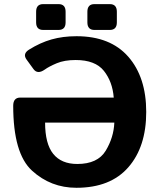

<svg xmlns="http://www.w3.org/2000/svg" viewBox="-20 -892 769 929"><path d="M189 -747.1Q154.8 -747.1 154.8 -783.7V-835.4Q154.8 -872.1 189 -872.1H263.2Q297.4 -872.1 297.4 -835.4V-783.7Q297.4 -747.1 263.2 -747.1ZM437 -747.1Q402.8 -747.1 402.8 -783.7V-835.4Q402.8 -872.1 437 -872.1H511.2Q545.4 -872.1 545.4 -835.4V-783.7Q545.4 -747.1 511.2 -747.1ZM43.9 -380.4Q43.9 -419.9 78.6 -419.9H530.3Q524.4 -496.6 482.7 -549.1Q440.9 -601.6 346.2 -601.6Q291.5 -601.6 254.4 -585.9Q217.3 -570.3 196.3 -555.2Q161.6 -530.8 142.1 -557.6L108.4 -604Q88.4 -631.8 120.6 -651.9Q174.3 -685.5 229.2 -701.2Q284.2 -716.8 350.1 -716.8Q513.7 -716.8 600.6 -617.7Q687.5 -518.6 687.5 -350.1Q687.5 -181.6 600.8 -82.5Q514.2 16.6 349.6 16.6Q225.6 16.6 134.8 -66.4Q43.9 -149.4 43.9 -380.4ZM198.2 -298.8Q198.2 -196.3 237.5 -147.5Q276.9 -98.6 354 -98.6Q452.6 -98.6 491.5 -162.8Q530.3 -227.1 533.2 -298.8Z"/></svg>

Font: Istok
Style: Bold
Weight: 700
Designer: Andrey V. Panov
Foundry: Andrey V. Panov
Version: Version 1.0.1